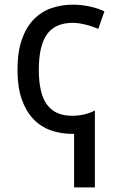

<svg xmlns="http://www.w3.org/2000/svg" viewBox="-20 -566 503 826"><path d="M55.2 -265.1Q55.2 -341.8 73.7 -395.3Q92.3 -448.7 124.8 -482.2Q157.2 -515.6 200.7 -530.8Q244.1 -545.9 293.9 -545.9Q332 -545.9 368.4 -537.6Q404.8 -529.3 429.2 -517.1L402.8 -441.9Q391.6 -446.8 377.9 -451.4Q364.3 -456.1 349.6 -459.7Q335 -463.4 320.6 -465.6Q306.2 -467.8 293.9 -467.8Q217.3 -467.8 182.1 -418.5Q147 -369.1 147 -266.1Q147 -163.1 182.4 -115.5Q217.8 -67.9 290 -67.9Q320.3 -67.9 345.7 -74.5Q371.1 -81.1 388.2 -90.8V240.2H298.8V9.8H290Q240.7 9.8 197.8 -5.6Q154.8 -21 123 -54.4Q91.3 -87.9 73.2 -139.9Q55.2 -191.9 55.2 -265.1Z"/></svg>

Font: WenQuanYi Micro Hei
Style: Regular
Weight: 400
Foundry: Ascender Corporation
Version: Version 0.2.0-beta